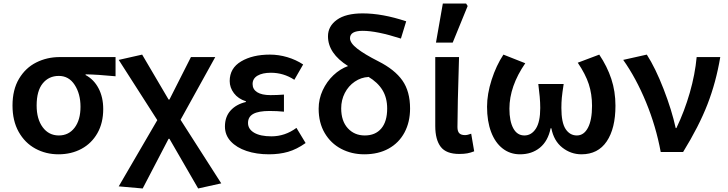

<svg xmlns="http://www.w3.org/2000/svg" viewBox="-20 -863 4135 1090"><path d="M51 -264Q51 -354 88 -416Q125 -478 186 -508.5Q247 -539 319 -539H636V-430Q532 -440 466 -441V-437Q513 -412 539.5 -361.5Q566 -311 566 -244Q566 -165 533 -107Q500 -49 442.5 -18Q385 13 312 13Q240 13 180.5 -19.5Q121 -52 86 -114.5Q51 -177 51 -264ZM437 -257Q437 -330 404 -381Q371 -432 314 -432Q257 -432 222.5 -389.5Q188 -347 188 -264Q188 -187 222.5 -140.5Q257 -94 314 -94Q370 -94 403.5 -138Q437 -182 437 -257Z M654 195 873 -181 654 -523 787 -553 937 -298H942L1064 -539H1202L1005 -183L1236 178L1105 207L942 -75H937L790 207Z M1257 -145Q1257 -200 1289 -235.5Q1321 -271 1376 -284V-288Q1332 -302 1308 -334Q1284 -366 1284 -403Q1284 -476 1349 -514.5Q1414 -553 1512 -553Q1562 -553 1611 -538.5Q1660 -524 1701 -497L1651 -410Q1590 -450 1518 -450Q1470 -450 1442 -433.5Q1414 -417 1414 -386Q1414 -356 1440 -339.5Q1466 -323 1516 -323Q1553 -323 1592 -326V-229Q1553 -233 1510 -233Q1448 -233 1418 -216.5Q1388 -200 1388 -165Q1388 -130 1423 -109.5Q1458 -89 1521 -89Q1598 -89 1663 -137L1715 -51Q1664 -15 1615 -1Q1566 13 1507 13Q1436 13 1379.5 -6Q1323 -25 1290 -60.5Q1257 -96 1257 -145Z M1789 -246Q1789 -301 1812 -350.5Q1835 -400 1873 -436Q1911 -472 1956 -488Q1842 -560 1842 -657Q1842 -714 1892.5 -750.5Q1943 -787 2039 -787Q2151 -787 2286 -742L2256 -644Q2119 -688 2039 -688Q1967 -688 1967 -646Q1967 -619 2008 -587Q2049 -555 2128 -515Q2221 -468 2264.5 -406Q2308 -344 2308 -247Q2308 -170 2276.5 -111Q2245 -52 2186.5 -19.5Q2128 13 2048 13Q1976 13 1917 -18Q1858 -49 1823.5 -107.5Q1789 -166 1789 -246ZM2051 -94Q2111 -94 2144.5 -133.5Q2178 -173 2178 -247Q2178 -308 2151 -352Q2124 -396 2070 -428L2072 -426Q2030 -424 1994 -399.5Q1958 -375 1937.5 -335Q1917 -295 1917 -248Q1917 -176 1954.5 -135Q1992 -94 2051 -94Z M2451 -148V-539H2586Q2577 -249 2577 -142Q2577 -117 2587.5 -106.5Q2598 -96 2620 -96Q2634 -96 2655 -104L2672 -4Q2652 4 2633 7.5Q2614 11 2587 11Q2513 11 2482 -29.5Q2451 -70 2451 -148ZM2494 -843H2626L2635 -829L2550 -621H2455Z M2745 -257Q2745 -329 2771 -410Q2797 -491 2838 -553L2962 -504Q2872 -373 2872 -246Q2872 -175 2894 -134.5Q2916 -94 2957 -94Q2997 -94 3022 -132.5Q3047 -171 3047 -250Q3047 -281 3044 -314Q3041 -347 3036 -386H3180Q3172 -335 3169.5 -308Q3167 -281 3167 -250Q3167 -167 3191 -130.5Q3215 -94 3255 -94Q3295 -94 3318 -138Q3341 -182 3341 -262Q3341 -329 3322.5 -385.5Q3304 -442 3260 -507L3382 -553Q3427 -486 3450.5 -415Q3474 -344 3474 -263Q3474 -134 3424.5 -60.5Q3375 13 3281 13Q3221 13 3172.5 -25Q3124 -63 3110 -135H3106Q3091 -62 3045 -24.5Q2999 13 2932 13Q2876 13 2833.5 -20Q2791 -53 2768 -114Q2745 -175 2745 -257Z M3518 -523 3652 -553Q3701 -477 3747.5 -357Q3794 -237 3816 -136H3820Q3866 -232 3896 -336.5Q3926 -441 3935 -539H4069Q4045 -396 3996.5 -271Q3948 -146 3858 0H3731Q3704 -146 3647.5 -283Q3591 -420 3518 -523Z"/></svg>

Font: Nebula Sans Semibold
Style: Regular
Weight: 600
Designer: Paul D. Hunt for Adobe (as Source Sans)
Foundry: Nebula Entertainment & Broadcasting LLC
Version: Version 1.010